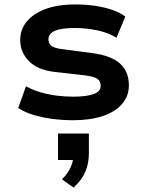

<svg xmlns="http://www.w3.org/2000/svg" viewBox="-20 -531 651 864"><path d="M310 10Q259 10 212 3.5Q165 -3 127 -15Q89 -27 62 -45L97 -143Q127 -126 163 -115.5Q199 -105 236.5 -100.5Q274 -96 309 -96Q369 -96 401 -107.5Q433 -119 433 -145Q433 -167 417 -177Q401 -187 361 -192L228 -207Q149 -216 110 -256Q71 -296 71 -351Q71 -397 99 -432.5Q127 -468 182.5 -489.5Q238 -511 321 -511Q367 -511 410 -504.5Q453 -498 488 -485.5Q523 -473 544 -456L504 -361Q479 -377 448 -386.5Q417 -396 383.5 -400.5Q350 -405 317 -405Q257 -405 227.5 -392.5Q198 -380 198 -354Q198 -333 213.5 -323Q229 -313 267 -309L395 -292Q480 -281 520 -245Q560 -209 560 -147Q560 -99 529.5 -63.5Q499 -28 443 -9Q387 10 310 10ZM311 313 259 276Q285 250 297.5 222.5Q310 195 310 170L337 189H241V70H380V158Q380 204 364 242Q348 280 311 313Z"/></svg>

Font: Nunito Sans 7pt SemiExpanded
Style: Bold
Weight: 700
Width: 6
Designer: Vernon Adams
Foundry: Vernon Adams
Version: Version 3.101;gftools[0.9.27]